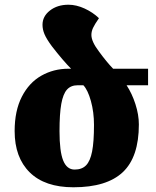

<svg xmlns="http://www.w3.org/2000/svg" viewBox="-20 -783 662 813"><path d="M607 -422H516Q539 -387 553.5 -342Q568 -297 568 -256Q568 -118 500 -54Q432 10 291 10Q170 10 106 -53Q42 -116 42 -228Q42 -314 72.5 -373.5Q103 -433 155 -462.5Q207 -492 270 -492H281Q247 -526 199 -588Q177 -618 168.5 -638Q160 -658 160 -678Q160 -714 191.5 -738.5Q223 -763 270 -763Q303 -763 338 -747Q373 -731 399 -706Q381 -680 374 -665Q367 -650 367 -635Q367 -607 399 -565Q431 -521 459 -492H607ZM378 -254Q378 -308 365 -355Q352 -402 333 -422H309Q280 -422 263.5 -403.5Q247 -385 239.5 -343Q232 -301 232 -227Q232 -142 247.5 -103.5Q263 -65 296 -65Q327 -65 344.5 -83Q362 -101 370 -141.5Q378 -182 378 -254Z"/></svg>

Font: Noto Serif Armenian Black
Style: Regular
Weight: 900
Designer: Monotype Design team
Foundry: Monotype Imaging Inc.
Version: Version 1.000